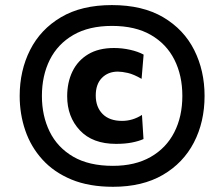

<svg xmlns="http://www.w3.org/2000/svg" viewBox="-20 -722 843 756"><path d="M425 13.5Q330.5 13.5 261.2 -15.2Q192 -44 146.8 -94Q101.5 -144 79.5 -208.5Q57.5 -273 57.5 -344Q57.5 -444 98.5 -525.2Q139.5 -606.5 220.2 -654.2Q301 -702 420.5 -702Q541.5 -702 622.8 -654Q704 -606 744.8 -524.8Q785.5 -443.5 785.5 -344.5Q785.5 -242 743.5 -161Q701.5 -80 621 -33.2Q540.5 13.5 425 13.5ZM424.5 -69Q512 -69 573.2 -104Q634.5 -139 666.2 -201Q698 -263 698 -344.5Q698 -424.5 666.8 -486.8Q635.5 -549 574 -584.5Q512.5 -620 421 -620Q330.5 -620 269 -584.5Q207.5 -549 176.2 -486.8Q145 -424.5 145 -344Q145 -266 175.5 -203.8Q206 -141.5 268 -105.2Q330 -69 424.5 -69ZM436.5 -155.5Q344.5 -155.5 294.5 -208.8Q244.5 -262 244.5 -343Q244.5 -397.5 265.2 -440.5Q286 -483.5 327 -508.2Q368 -533 429 -533Q461 -533 492.2 -526Q523.5 -519 545.5 -507L537.5 -411.5Q506.5 -429.5 483.2 -434.8Q460 -440 444 -440Q405.5 -440 381.2 -415.2Q357 -390.5 357 -346Q357 -300.5 384 -273.2Q411 -246 460.5 -246Q502.5 -246 539 -269.5L545 -174.5Q526 -166 499.2 -160.8Q472.5 -155.5 436.5 -155.5Z"/></svg>

Font: Commissioner
Style: Bold Italic
Weight: 700
Italic angle: -12°
Designer: Kostas Bartsokas
Foundry: Kostas Bartsokas
Version: Version 1.000; ttfautohint (v1.8.3)